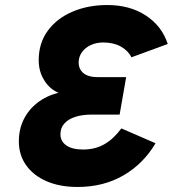

<svg xmlns="http://www.w3.org/2000/svg" viewBox="-20 -732 688 764"><path d="M289 12Q217.5 12 165 -11Q112.5 -34 83.8 -74.8Q55 -115.5 55 -169.5Q55 -217 74 -256Q93 -295 128.5 -322.8Q164 -350.5 212.5 -363Q177.5 -377.5 155.8 -412.8Q134 -448 134 -492Q134 -561 170.5 -610.2Q207 -659.5 269 -685.8Q331 -712 407 -712Q497 -712 560.8 -670Q624.5 -628 647.5 -557L503 -504Q490 -530.5 460.8 -546.8Q431.5 -563 391 -563Q363 -563 340.8 -552.5Q318.5 -542 305.8 -524Q293 -506 293 -483Q293 -457 312 -441Q331 -425 370 -425H482L456 -276H344Q308 -276 280.2 -267.2Q252.5 -258.5 236.5 -241Q220.5 -223.5 220.5 -197.5Q220.5 -169.5 244.2 -153.2Q268 -137 310.5 -137Q358 -137 394.8 -157.8Q431.5 -178.5 463 -221L599 -162Q550.5 -80 471 -34Q391.5 12 289 12Z"/></svg>

Font: Overpass Black
Style: Italic
Weight: 900
Italic angle: -10°
Designer: Delve Withrington, Dave Bailey, Thomas Jockin
Foundry: Delve Fonts LLC
Version: Version 4.000